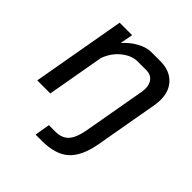

<svg xmlns="http://www.w3.org/2000/svg" viewBox="-193 -637 967 967"><g transform="rotate(45 290.5 -154.0)"><path d="M227 118H273Q319 118 343.5 91.5Q368 65 379 6L439 -333Q441 -349 441 -355Q441 -387 424.5 -406Q408 -425 379 -425H317Q274 -425 233 -392Q192 -359 173 -306L119 0H26L114 -499H203L190 -430Q219 -464 258 -485.5Q297 -507 331 -507H396Q460 -507 497.5 -470Q535 -433 535 -371Q535 -353 532 -333L472 7Q454 110 404 154.5Q354 199 259 199H213Z"/></g></svg>

Font: Bai Jamjuree Medium
Style: Italic
Weight: 500
Italic angle: -10°
Version: Version 1.000; ttfautohint (v1.6)